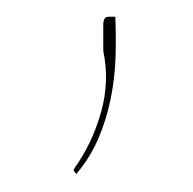

<svg xmlns="http://www.w3.org/2000/svg" viewBox="-20 -132 225 224"><path d="M114.5 -112.5Q115.5 -89.5 114.8 -65.2Q114 -41 109.2 -17.2Q104.5 6.5 95 29Q85.5 51.5 69 71L67 68.5Q66 67.5 66 66.8Q66 66 67 64Q87.5 35.5 97.8 -0.8Q108 -37 100.5 -72.5V-104.5Q100.5 -107 101.8 -109.8Q103 -112.5 107 -112.5Z"/></svg>

Font: Lato 2
Style: Regular
Weight: 100
Designer: Lukasz Dziedzic with Adam Twardoch and Botio Nikoltchev
Foundry: tyPoland Lukasz Dziedzic
Version: Version 2.015; 2015-08-06; http://www.latofonts.com/